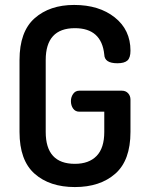

<svg xmlns="http://www.w3.org/2000/svg" viewBox="-20 -751 596 777"><path d="M59 -217V-508Q59 -623 120 -677Q181 -731 280 -731Q381 -731 444.5 -680.5Q508 -630 508 -546Q508 -517 495.5 -506Q483 -495 455 -495Q403 -495 402 -530Q391 -637 283 -637Q165 -637 165 -508V-217Q165 -88 283 -88Q340 -88 371 -120Q402 -152 402 -217V-299H301Q285 -299 276 -311.5Q267 -324 267 -342Q267 -358 276 -371Q285 -384 301 -384H473Q489 -384 498.5 -373.5Q508 -363 508 -348V-217Q508 -102 446.5 -48Q385 6 283 6Q181 6 120 -48Q59 -102 59 -217Z"/></svg>

Font: TerminalDosisSemiBold
Style: Bold
Weight: 600
Designer: EdgarTolentino, PabloImpallari, IginoMarini
Foundry: EdgarTolentino, PabloImpallari, IginoMarini
Version: Version 1.006